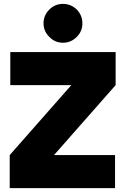

<svg xmlns="http://www.w3.org/2000/svg" viewBox="-20 -968 645 988"><path d="M404 -848Q404 -889 375 -919Q345 -948 304 -948Q263 -948 234 -919Q204 -889 204 -848Q204 -807 234 -778Q263 -748 304 -748Q345 -748 375 -778Q404 -807 404 -848ZM30 0H572V-170H258L575 -530V-700H33V-530H347L30 -170Z"/></svg>

Font: Unageo
Style: Black
Weight: 900
Designer: Richard Sepsi
Foundry: Richard Sepsi
Version: Version 2.000